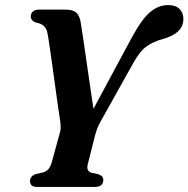

<svg xmlns="http://www.w3.org/2000/svg" viewBox="-20 -738 744 758"><path d="M388 -27.5Q387.5 0 354 0H125.5Q98.5 0 98.5 -23.5Q98.5 -42.5 121.5 -51L149 -57Q174.5 -63.5 183.5 -94.5L216 -212.5Q220.5 -228.5 219.2 -243.8Q218 -259 215.5 -274.5Q213 -289 208.2 -323Q203.5 -357 197.5 -400.5Q191.5 -444 185.5 -487.2Q179.5 -530.5 174.5 -564Q169.5 -597.5 166.5 -611Q159.5 -642.5 123.5 -648.5Q102 -655.5 101.5 -673Q101.5 -685 110 -692.5Q118.5 -700 133.5 -700H241Q267 -700 280.2 -688.8Q293.5 -677.5 298 -653Q301 -636.5 307 -595.8Q313 -555 320.5 -503Q328 -451 335.5 -399.2Q343 -347.5 349 -308.5L500.5 -590Q540 -663 573 -690.5Q606 -718 643.5 -718Q673.5 -718 688.8 -702.5Q704 -687 704 -663.5Q704 -606 621.5 -583.5Q585 -573.5 559 -555.2Q533 -537 507.5 -491.5L377 -258Q368 -241.5 363.5 -229.5Q359 -217.5 356 -206.5L326.5 -89.5Q319.5 -62.5 341.5 -56L369 -50Q380 -45.5 384 -40Q388 -34.5 388 -27.5Z"/></svg>

Font: Fraunces 72pt S050 SemiBold
Style: Italic
Weight: 600
Italic angle: -16°
Version: Version 1.000; ttfautohint (v1.8.3)